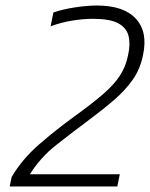

<svg xmlns="http://www.w3.org/2000/svg" viewBox="-20 -674 542 694"><path d="M15 0 22 -34Q60 -99 122.5 -153Q185 -207 250 -254Q315 -301 354 -335Q393 -369 414 -401.5Q435 -434 443 -475Q452 -515 444.5 -544.5Q437 -574 407 -590Q377 -606 316 -606Q281 -606 241 -599.5Q201 -593 163 -579L173 -629Q205 -640 249 -647Q293 -654 331 -654Q427 -654 471 -606.5Q515 -559 497 -475Q487 -425 460.5 -387Q434 -349 395 -315Q356 -281 305 -243Q242 -196 184 -150.5Q126 -105 88 -44H413L404 0Z"/></svg>

Font: Kanit ExtraLight
Style: Italic
Weight: 275
Italic angle: -12°
Designer: Katatrad Team
Foundry: CadsonDemak
Version: Version 2.000; ttfautohint (v1.8.3)